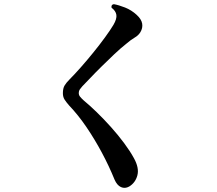

<svg xmlns="http://www.w3.org/2000/svg" viewBox="-20 -833 1040 919"><path d="M598 60Q578 71 559 62.5Q540 54 528 26Q502 -38 467.5 -102.5Q433 -167 393.5 -225Q354 -283 311 -328Q297 -344 289 -356.5Q281 -369 281 -387Q281 -410 289 -423.5Q297 -437 313 -453Q337 -477 367 -511Q397 -545 427 -582Q457 -619 482.5 -654Q508 -689 523 -714Q540 -743 537 -762Q534 -781 514 -796Q511 -811 525 -813Q548 -809 578.5 -797Q609 -785 634 -762Q657 -741 660.5 -720Q664 -699 652 -679Q642 -663 624.5 -653Q607 -643 585 -624Q557 -602 526.5 -573Q496 -544 466.5 -515Q437 -486 413 -460.5Q389 -435 374 -420Q367 -412 362 -405Q357 -398 357 -388Q357 -378 363 -370.5Q369 -363 381 -352Q409 -329 443 -296Q477 -263 511.5 -224.5Q546 -186 574.5 -147.5Q603 -109 621 -76Q647 -29 637.5 6.5Q628 42 598 60Z"/></svg>

Font: Zen Old Mincho Black
Style: Regular
Weight: 900
Designer: Yoshimichi Ohira
Foundry: Positype
Version: Version 1.001